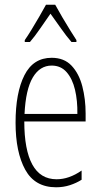

<svg xmlns="http://www.w3.org/2000/svg" viewBox="-20 -784 428 814"><path d="M199 -539Q252 -539 283.5 -505.5Q315 -472 329 -418Q343 -364 343 -303V-269H83Q83 -149 117 -86.5Q151 -24 220 -24Q273 -24 326 -61V-22Q304 -8 276.5 1Q249 10 218 10Q128 10 87 -64.5Q46 -139 46 -264Q46 -391 83.5 -465Q121 -539 199 -539ZM199 -506Q149 -506 119 -455.5Q89 -405 84 -301H308Q309 -357 298 -403.5Q287 -450 262.5 -478Q238 -506 199 -506ZM214 -764Q227 -740 245 -709.5Q263 -679 279.5 -652.5Q296 -626 304 -614V-606H283Q262 -630 238.5 -663.5Q215 -697 194 -726Q175 -699 151 -664Q127 -629 107 -606H85V-614Q97 -631 113.5 -658Q130 -685 146.5 -713.5Q163 -742 175 -764Z"/></svg>

Font: Noto Sans Khmer UI ExtraCondensed ExtraLight
Style: Regular
Weight: 200
Width: 2
Designer: Danh Hong and the Monotype Design Team
Foundry: Monotype Imaging Inc.
Version: Version 2.002; ttfautohint (v1.8.4.7-5d5b)